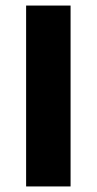

<svg xmlns="http://www.w3.org/2000/svg" viewBox="-20 -671 349 691"><path d="M74 0V-651H234V0Z"/></svg>

Font: Source Sans 3 ExtraLight ExtraBold
Style: Regular
Weight: 800
Version: Version 3.052;hotconv 1.1.0;makeotfexe 2.6.0